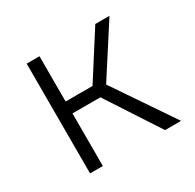

<svg xmlns="http://www.w3.org/2000/svg" viewBox="-113 -603 739 727"><g transform="rotate(-30 256.5 -240.0)"><path d="M413 0 244 -259 385 -480H447L306 -261L483 0ZM85 0V-480H141V-282H283V-230H141V0Z"/></g></svg>

Font: Geologica Roman Thin
Style: Regular
Weight: 250
Designer: Sindre Bremnes, Frode Helland
Foundry: Monokrom Skriftforlag AS
Version: Version 1.010;gftools[0.9.28]